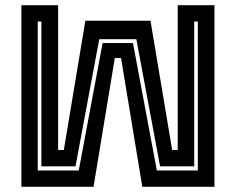

<svg xmlns="http://www.w3.org/2000/svg" viewBox="-20 -720 909 740"><path d="M62.5 -700H204V-142H226L309 -640H560L643.5 -142H665V-700H806.5V0H528.5L446.5 -496.5H422.5L340.5 0H62.5ZM125.5 -637V-63H283.5L375.5 -554H492.5L584.5 -63H742.5V-637H728.5V-79H597L505.5 -569H362.5L271 -79H139.5V-637Z"/></svg>

Font: Tourney
Style: Bold
Weight: 700
Designer: Tyler Finck
Foundry: Etcetera Type Co
Version: Version 1.015